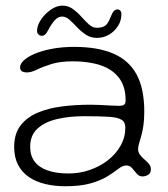

<svg xmlns="http://www.w3.org/2000/svg" viewBox="-20 -625 597 684"><path d="M213 38.5Q174 38.5 140.8 30.5Q107.5 22.5 82.8 5.5Q58 -11.5 44.2 -38Q30.5 -64.5 30.5 -101.5Q30.5 -148.5 53.2 -178Q76 -207.5 114.8 -223.8Q153.5 -240 202 -246Q250.5 -252 302 -252Q320 -252 339 -251Q358 -250 375 -249Q392 -248 403.5 -248Q417.5 -248 422.5 -252.2Q427.5 -256.5 427.5 -268Q427.5 -294 421 -314.2Q414.5 -334.5 402.5 -349.5Q390.5 -364.5 374 -375.5Q348.5 -392 313.8 -399.2Q279 -406.5 239.5 -406.5Q194 -406.5 163 -396.8Q132 -387 111.5 -377Q91 -367 77 -367Q64 -367 57.8 -371.2Q51.5 -375.5 51.5 -385.5Q51.5 -397.5 65.2 -410.2Q79 -423 104.5 -433.8Q130 -444.5 165.5 -451.2Q201 -458 244 -458Q328 -458 383.5 -434.2Q439 -410.5 466.5 -360Q494 -309.5 494 -227Q494 -198.5 490.8 -177Q487.5 -155.5 483 -140Q478.5 -124.5 475.2 -113.2Q472 -102 472 -93.5Q472 -82.5 478.8 -73.5Q485.5 -64.5 494.8 -56.8Q504 -49 510.8 -40.8Q517.5 -32.5 517.5 -22.5Q517.5 -8 507.8 -2.2Q498 3.5 488 3.5Q475.5 3.5 467 -6.5Q458.5 -16.5 450.5 -26Q442.5 -35.5 430.5 -35.5Q423.5 -35.5 416.2 -32.5Q409 -29.5 397.5 -20.5Q383.5 -9.5 361 4.2Q338.5 18 302.8 28.2Q267 38.5 213 38.5ZM224.5 -7Q263.5 -7 299.8 -19.5Q336 -32 364.5 -54.2Q393 -76.5 409.8 -106.2Q426.5 -136 426.5 -170Q426.5 -190 412.8 -198.5Q399 -207 366.8 -209Q334.5 -211 279 -211Q226.5 -211 183 -200.8Q139.5 -190.5 113.5 -166.8Q87.5 -143 87.5 -102Q87.5 -70.5 103.2 -49.5Q119 -28.5 149.8 -17.8Q180.5 -7 224.5 -7ZM129.5 -497.5Q122 -497.5 117 -502.2Q112 -507 112 -515.5Q112 -534 125.8 -554.8Q139.5 -575.5 160.5 -590.2Q181.5 -605 202.5 -605Q223 -605 239.5 -593Q256 -581 269.8 -565.5Q283.5 -550 296.8 -538Q310 -526 324.5 -526Q343 -526 353.8 -532.8Q364.5 -539.5 373 -562Q380 -580 385.8 -585.8Q391.5 -591.5 399 -591.5Q404 -591.5 408.2 -587.5Q412.5 -583.5 412.5 -574.5Q412.5 -551 400 -531.8Q387.5 -512.5 367.8 -501.2Q348 -490 325.5 -490Q303 -490 285.8 -501.5Q268.5 -513 254.5 -528Q240.5 -543 227.8 -554.5Q215 -566 201.5 -566Q186.5 -566 174.5 -552.2Q162.5 -538.5 151 -516.5Q146 -506.5 140.8 -502Q135.5 -497.5 129.5 -497.5Z"/></svg>

Font: Gluten ExtraLight
Style: Regular
Weight: 250
Designer: Tyler Finck
Foundry: Etcetera Type Company
Version: Version 1.300